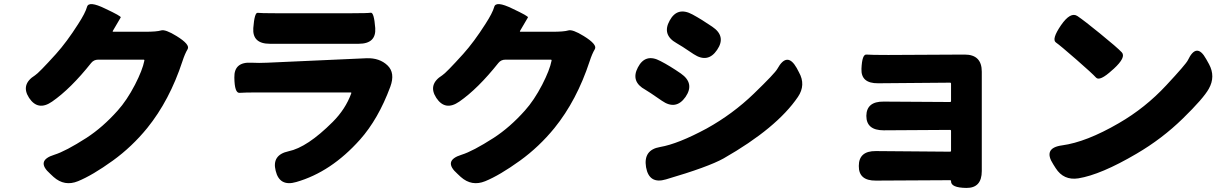

<svg xmlns="http://www.w3.org/2000/svg" viewBox="-20 -839 6040 943"><path d="M363 51Q297 78 243 30L227 15Q153 -50 247 -79Q302 -96 405 -162Q485 -214 558 -296Q603 -346 643 -423Q680 -495 689 -541Q690 -546 685 -546H462Q441 -546 428 -530Q327 -403 236 -340Q167 -292 123 -358Q80 -424 152 -469Q170 -480 255 -574Q308 -633 364 -721Q399 -775 407.5 -805.5Q416 -836 496 -797Q577 -759 573 -753.5Q569 -748 534 -687Q532 -683 537 -683H693Q750 -683 771 -689.5Q792 -696 847 -662Q915 -620 901.5 -597.5Q888 -575 876 -538Q813 -346 703 -210Q628 -118 534 -50Q434 22 363 51Z M1435 55Q1353 79 1334 0Q1314 -78 1397 -96Q1489 -115 1614 -240Q1677 -303 1705 -380Q1707 -385 1702 -385H1252Q1181 -385 1156.5 -383Q1132 -381 1131 -458Q1129 -536 1215 -531Q1252 -529 1292 -531L1781 -553Q1844 -555 1883 -518Q1922 -481 1897 -413Q1838 -254 1748 -153Q1606 6 1435 55ZM1305 -624Q1219 -624 1224 -701Q1230 -778 1245.5 -776Q1261 -774 1331 -774H1710Q1785 -774 1801 -776.5Q1817 -779 1823 -701Q1828 -624 1742 -624Z M2363 51Q2297 78 2243 30L2227 15Q2153 -50 2247 -79Q2302 -96 2405 -162Q2485 -214 2558 -296Q2603 -346 2643 -423Q2680 -495 2689 -541Q2690 -546 2685 -546H2462Q2441 -546 2428 -530Q2327 -403 2236 -340Q2167 -292 2123 -358Q2080 -424 2152 -469Q2170 -480 2255 -574Q2308 -633 2364 -721Q2399 -775 2407.5 -805.5Q2416 -836 2496 -797Q2577 -759 2573 -753.5Q2569 -748 2534 -687Q2532 -683 2537 -683H2693Q2750 -683 2771 -689.5Q2792 -696 2847 -662Q2915 -620 2901.5 -597.5Q2888 -575 2876 -538Q2813 -346 2703 -210Q2628 -118 2534 -50Q2434 22 2363 51Z M3251 42Q3168 67 3153 -18Q3139 -103 3222 -117Q3310 -132 3451 -208Q3579 -279 3682.5 -379Q3786 -479 3798 -501Q3846 -588 3893 -505L3904 -484Q3939 -422 3899 -363Q3795 -210 3534 -61Q3459 -19 3251 42ZM3347 -363Q3300 -296 3231 -344Q3163 -391 3150 -398Q3076 -438 3113 -508Q3150 -579 3224 -539Q3269 -516 3324 -478Q3393 -430 3347 -363ZM3502 -594Q3457 -527 3387 -573Q3322 -617 3303 -627Q3230 -668 3269 -738Q3307 -808 3381 -768Q3427 -743 3478 -708Q3548 -661 3502 -594Z M4726 84Q4650 83 4651 51Q4651 46 4646 46L4282 48Q4197 49 4198 -24Q4198 -98 4282 -97L4646 -94Q4651 -94 4651 -99V-196Q4651 -201 4646 -201L4320 -199Q4235 -199 4235 -270Q4236 -341 4320 -340L4646 -338Q4651 -338 4651 -343V-428Q4651 -433 4646 -433L4293 -430Q4208 -429 4211 -501Q4214 -573 4235.5 -571Q4257 -569 4343 -569L4718 -571Q4802 -571 4802 -487V1Q4802 85 4726 84Z M5276 37Q5204 48 5165 -13L5153 -32Q5101 -112 5196 -125Q5315 -141 5475 -234Q5605 -309 5708 -420Q5804 -523 5814 -543Q5857 -634 5904 -549L5918 -524Q5951 -463 5917 -403Q5891 -356 5789 -256.5Q5687 -157 5562 -84Q5387 19 5276 37ZM5443 -495Q5381 -438 5363 -458Q5345 -478 5266.5 -546.5Q5188 -615 5166 -630.5Q5144 -646 5191 -715Q5238 -783 5272 -760Q5306 -737 5382 -675Q5467 -606 5489.5 -582Q5512 -558 5450 -501Z"/></svg>

Font: Resource Han Rounded KR Heavy
Style: Regular
Weight: 900
Designer: Cyano Hao (round all glyphs); Ryoko NISHIZUKA 西塚涼子 (kana, bopomofo & ideographs); Paul D. Hunt (Latin, Greek & Cyrillic)
Foundry: Cyano Hao
Version: 0.990